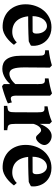

<svg xmlns="http://www.w3.org/2000/svg" viewBox="678 -1206 546 1943"><g transform="rotate(90 951.5 -234.0)"><path d="M129.4 -290 299.8 -290.5Q310.1 -294.9 314.7 -303Q319.3 -311 319.3 -331.1Q319.3 -355 313.2 -374.3Q307.1 -393.6 296.6 -407.2Q286.1 -420.9 272.5 -428.5Q258.8 -436 243.7 -436Q224.6 -436 206.5 -426.8Q188.5 -417.5 174.3 -398.7Q160.2 -379.9 151.4 -351.6Q142.6 -323.2 142.6 -285.2Q142.6 -233.9 154.1 -196.3Q165.5 -158.7 186.3 -133.8Q207 -108.9 236.6 -96.7Q266.1 -84.5 302.2 -84.5Q334 -84.5 361.6 -96.9Q389.2 -109.4 407.7 -130.4L433.1 -101.6Q419.9 -83 401.1 -63.5Q382.3 -43.9 360.1 -27.3Q337.9 -10.7 313 0.2Q288.1 11.2 262.2 12.7Q208 15.1 163.8 -1.5Q119.6 -18.1 88.4 -49.3Q57.1 -80.6 40 -124.3Q22.9 -168 22.9 -219.7Q22.9 -271.5 39.3 -318.8Q55.7 -366.2 85.7 -402.3Q115.7 -438.5 158.9 -460Q202.1 -481.4 255.4 -481.4Q291.5 -481.4 320.3 -471.9Q349.1 -462.4 370.8 -446.3Q392.6 -430.2 407.7 -409.2Q422.9 -388.2 431.4 -365Q439.9 -341.8 442.4 -318.4Q444.8 -294.9 441.4 -273.9Q438 -271.5 432.1 -268.3Q426.3 -265.1 419.9 -262Q413.6 -258.8 407.7 -256.1Q401.9 -253.4 397.9 -251.5Q361.3 -249.5 319.8 -248Q278.3 -246.6 240.2 -246.1Q202.1 -245.6 171.9 -245.6Q141.6 -245.6 127.4 -245.6Z M772.9 -452.1Q790 -454.1 810.5 -458Q831.1 -461.9 852.1 -466.8Q873 -471.7 892.3 -476.8Q911.6 -481.9 925.3 -486.8Q926.3 -486.3 929.7 -483.2Q933.1 -480 937 -476.6Q940.9 -473.1 944.1 -470.2Q947.3 -467.3 947.8 -466.8L947.3 -128.9Q947.3 -107.9 950.2 -94.7Q953.1 -81.5 959.7 -75.4Q966.3 -69.3 977.5 -69.8Q988.8 -70.3 1005.4 -76.7L1015.6 -80.6L1025.9 -40.5Q1018.1 -36.1 1004.4 -30.5Q990.7 -24.9 974.4 -18.8Q958 -12.7 940.2 -6.6Q922.4 -0.5 905.5 4.6Q888.7 9.8 874.5 13.7Q860.4 17.6 851.1 19L830.1 1L830.6 -343.8Q830.6 -366.7 828.6 -380.9Q826.7 -395 821.5 -402.8Q816.4 -410.6 807.6 -413.1Q798.8 -415.5 784.7 -415H772.9ZM488.3 -454.1Q506.3 -456.1 526.6 -459.2Q546.9 -462.4 567.1 -466.8Q587.4 -471.2 606.7 -476.1Q626 -481 641.1 -485.8L663.6 -464.8L661.6 -208Q661.6 -168.9 664.8 -141.4Q668 -113.8 674.6 -95.7Q681.2 -77.6 691.4 -68.4Q701.7 -59.1 715.8 -56.6Q740.7 -53.2 770.8 -67.6Q800.8 -82 832.5 -117.7L834 -66.9Q823.2 -54.7 807.4 -40Q791.5 -25.4 771.2 -12.9Q751 -0.5 726.8 7.8Q702.6 16.1 675.3 16.1Q646 16.1 621.8 6.3Q597.7 -3.4 580.1 -25.9Q562.5 -48.3 553 -85Q543.5 -121.6 543.5 -174.8V-353Q543.5 -373.5 541.5 -385.7Q539.6 -397.9 534.4 -404.8Q529.3 -411.6 521 -414.1Q512.7 -416.5 500 -417H488.3Z M1232.9 -119.1Q1232.9 -92.8 1235.1 -77.1Q1237.3 -61.5 1242.9 -52.7Q1248.5 -43.9 1258.5 -40.5Q1268.6 -37.1 1285.2 -35.2L1296.9 -34.7V0H1050.8V-34.7L1062 -35.2Q1079.6 -37.1 1090.1 -40.5Q1100.6 -43.9 1106.2 -52.5Q1111.8 -61 1113.8 -76.4Q1115.7 -91.8 1115.7 -118.2L1116.2 -338.9Q1116.2 -363.3 1114.5 -377.7Q1112.8 -392.1 1107.4 -399.7Q1102.1 -407.2 1092.5 -409.4Q1083 -411.6 1066.9 -410.6L1055.7 -410.2V-441.9Q1097.2 -448.7 1134.5 -458.7Q1171.9 -468.8 1210 -485.4L1232.9 -462.9ZM1234.9 -366.7Q1244.6 -393.1 1257.3 -414.6Q1270 -436 1285.4 -451.4Q1300.8 -466.8 1318.6 -475.1Q1336.4 -483.4 1356 -483.4Q1374.5 -483.4 1390.9 -477.1Q1407.2 -470.7 1419.9 -460.2Q1432.6 -449.7 1439.9 -436.5Q1447.3 -423.3 1447.3 -409.7Q1447.3 -396.5 1440.2 -381.6Q1433.1 -366.7 1422.4 -354Q1411.6 -341.3 1398.7 -333Q1385.7 -324.7 1373.5 -324.7Q1362.3 -324.7 1353 -332.5Q1343.8 -340.3 1332.5 -354Q1324.2 -362.8 1315.9 -369.6Q1307.6 -376.5 1297.9 -376.5Q1284.7 -376.5 1273.2 -367.7Q1261.7 -358.9 1252.7 -344.7Q1243.7 -330.6 1237.1 -312Q1230.5 -293.5 1227.1 -274.4L1220.2 -366.2Z M1552.2 -290 1722.7 -290.5Q1732.9 -294.9 1737.5 -303Q1742.2 -311 1742.2 -331.1Q1742.2 -355 1736.1 -374.3Q1730 -393.6 1719.5 -407.2Q1709 -420.9 1695.3 -428.5Q1681.6 -436 1666.5 -436Q1647.5 -436 1629.4 -426.8Q1611.3 -417.5 1597.2 -398.7Q1583 -379.9 1574.2 -351.6Q1565.4 -323.2 1565.4 -285.2Q1565.4 -233.9 1576.9 -196.3Q1588.4 -158.7 1609.1 -133.8Q1629.9 -108.9 1659.4 -96.7Q1689 -84.5 1725.1 -84.5Q1756.8 -84.5 1784.4 -96.9Q1812 -109.4 1830.6 -130.4L1856 -101.6Q1842.8 -83 1824 -63.5Q1805.2 -43.9 1783 -27.3Q1760.7 -10.7 1735.8 0.2Q1710.9 11.2 1685.1 12.7Q1630.9 15.1 1586.7 -1.5Q1542.5 -18.1 1511.2 -49.3Q1480 -80.6 1462.9 -124.3Q1445.8 -168 1445.8 -219.7Q1445.8 -271.5 1462.2 -318.8Q1478.5 -366.2 1508.5 -402.3Q1538.6 -438.5 1581.8 -460Q1625 -481.4 1678.2 -481.4Q1714.4 -481.4 1743.2 -471.9Q1772 -462.4 1793.7 -446.3Q1815.4 -430.2 1830.6 -409.2Q1845.7 -388.2 1854.2 -365Q1862.8 -341.8 1865.2 -318.4Q1867.7 -294.9 1864.3 -273.9Q1860.8 -271.5 1855 -268.3Q1849.1 -265.1 1842.8 -262Q1836.4 -258.8 1830.6 -256.1Q1824.7 -253.4 1820.8 -251.5Q1784.2 -249.5 1742.7 -248Q1701.2 -246.6 1663.1 -246.1Q1625 -245.6 1594.7 -245.6Q1564.5 -245.6 1550.3 -245.6Z"/></g></svg>

Font: Varendra
Style: Regular
Weight: 700
Designer: Jacob Thomas
Foundry: Bangla Type Foundry
Version: Version 1.008